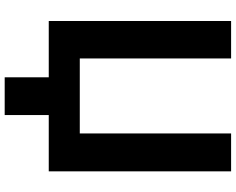

<svg xmlns="http://www.w3.org/2000/svg" viewBox="-108 -660 943 766"><g transform="rotate(90 363.0 -276.5)"><path d="M63.3 0V-727.5H212.7V-123.8H511.9V-727.5H663.1V0ZM438.5 -96.5V175.8H287.9V-96.5Z"/></g></svg>

Font: Inter
Style: Regular
Weight: 400
Designer: Rasmus Andersson
Foundry: rsms
Version: Version 4.000;git-8c9346024